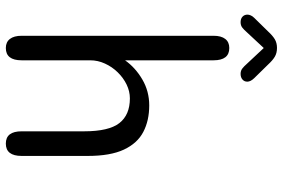

<svg xmlns="http://www.w3.org/2000/svg" viewBox="-176 -790 971 659"><g transform="rotate(90 309.5 -460.5)"><path d="M472.8 5Q430.7 5 430.7 -49.3V-263.8Q430.7 -348.5 402.5 -384.7Q374.3 -420.8 317.7 -420.8Q293.5 -420.8 270.2 -409.6Q247 -398.3 228.2 -379Q209.3 -359.7 198.2 -335.2Q187 -310.8 187 -284.8V-49.3Q187 5 144.8 5Q124.5 5 113.7 -9Q102.8 -23 102.8 -49.3V-708Q102.8 -734.3 113.7 -748.2Q124.5 -762 144.8 -762Q187 -762 187 -708V-404.2Q212.2 -439.8 252.7 -463.5Q293.2 -487.2 341.7 -487.2Q394 -487.2 432.9 -466.8Q471.8 -446.5 493.5 -400.2Q515.2 -353.8 515.2 -276.3V-49.3Q515.2 5 472.8 5ZM248.3 -847.5Q260.3 -835 260.3 -823.8Q260.3 -813.7 252.9 -807.2Q245.5 -800.8 233.5 -800.8Q222.8 -800.8 215.3 -806.6Q207.8 -812.3 199.2 -822.2L144.8 -880.3L90.3 -821.8Q81.5 -811.7 74.2 -806.2Q67 -800.8 56 -800.8Q44.3 -800.8 37.2 -807.4Q30.2 -814 30.2 -824.5Q30.2 -829.5 32.8 -835.5Q35.3 -841.5 41.2 -847.5L88 -895.2Q102.2 -910.7 114.7 -918.2Q127.3 -925.7 144.5 -925.7Q162.2 -925.7 174.7 -918.2Q187.2 -910.8 201.5 -895.2Z"/></g></svg>

Font: Sono ExtraLight
Style: Regular
Weight: 200
Designer: Tyler Finck
Foundry: Tyler Finck
Version: Version 2.112